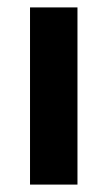

<svg xmlns="http://www.w3.org/2000/svg" viewBox="-20 -487 289 518"><path d="M61 11V-467H189V11Z"/></svg>

Font: Pixelify Sans
Style: Bold
Weight: 700
Designer: Stefie Justprince
Foundry: Typecalism Foundryline
Version: Version 1.000